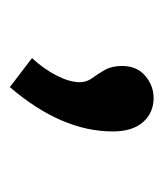

<svg xmlns="http://www.w3.org/2000/svg" viewBox="9 -172 332 390"><g transform="rotate(90 175.0 23.0)"><path d="M157 169 98 124Q121 99 134 73Q147 47 147 27Q147 13 138.5 1.5Q130 -10 122 -24Q114 -38 114 -59Q114 -89 134 -106Q154 -123 179 -123Q209 -123 228 -101.5Q247 -80 247 -40Q247 64 157 169Z"/></g></svg>

Font: Inconsolata ExtraCondensed ExtraBold
Style: Regular
Weight: 800
Width: 2
Monospace: yes
Designer: Raph Levien, Cyreal, Brenton Simpson
Foundry: Raph Levien, Cyreal, Google
Version: Version 3.001; ttfautohint (v1.8.2.53-6de2)